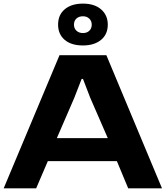

<svg xmlns="http://www.w3.org/2000/svg" viewBox="-26 -1031 907 1051"><path d="M428.2 -782.2Q363.8 -782.2 327.9 -813Q292 -843.8 292 -896Q292 -950.2 328.9 -980.7Q365.7 -1011.2 428.2 -1011.2Q491.2 -1011.2 527.6 -979.5Q564 -947.8 564 -896Q564 -842.8 526.9 -812.5Q489.7 -782.2 428.2 -782.2ZM428.2 -941.9Q405.8 -941.9 392.3 -929.4Q378.9 -917 378.9 -896Q378.9 -875.5 392.6 -862.8Q406.2 -850.1 428.2 -850.1Q450.2 -850.1 463.1 -862.8Q476.1 -875.5 476.1 -896Q476.1 -916.5 462.6 -929.2Q449.2 -941.9 428.2 -941.9ZM-5.9 0 299.8 -729H556.2L860.8 0H675.8L613.8 -148.9H235.8L171.9 0ZM285.2 -274.9H564L467.8 -496.1L428.2 -599.1H420.9L380.9 -496.1Z"/></svg>

Font: Hubot Sans Expanded
Style: Bold
Weight: 700
Width: 7
Designer: Deni Anggara
Foundry: GitHub
Version: Version 1.001;gftools[0.9.31]